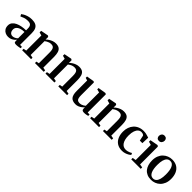

<svg xmlns="http://www.w3.org/2000/svg" viewBox="327 -2199 3644 3644"><g transform="rotate(45 2149.0 -377.0)"><path d="M173.5 10Q132 10 96.8 -7Q61.5 -24 40 -57.5Q18.5 -91 18.5 -141Q18.5 -189 45.5 -223Q72.5 -257 117.2 -278Q162 -299 217.2 -309.2Q272.5 -319.5 329.5 -319.5V-361.5Q329.5 -399.5 320.8 -424Q312 -448.5 290 -460.8Q268 -473 228.5 -473Q174.5 -473 132.8 -458Q91 -443 66 -430L44.5 -471.5Q58.5 -484 90.2 -501.5Q122 -519 166.5 -532.5Q211 -546 263 -546Q328 -546 367.8 -525.8Q407.5 -505.5 425.8 -463.8Q444 -422 444 -357V-44L496 -42V-6.5Q485 -4 467.2 -0.5Q449.5 3 429.2 5.8Q409 8.5 390 8.5Q361 8.5 347.8 0Q334.5 -8.5 334.5 -37V-74Q324 -58.5 301.5 -38.8Q279 -19 246.8 -4.5Q214.5 10 173.5 10ZM225.5 -57.5Q252 -57.5 280.2 -71Q308.5 -84.5 329.5 -106V-276.5Q268.5 -276 226.5 -260.5Q184.5 -245 163 -218Q141.5 -191 141.5 -155Q141.5 -123.5 152.5 -101.5Q163.5 -79.5 182.5 -68.5Q201.5 -57.5 225.5 -57.5Z M603.5 -50.5V-455.5L538.5 -474V-515.5L683 -543.5H695L715 -527V-487.5L714 -457Q734 -478 764 -498.2Q794 -518.5 830.8 -532Q867.5 -545.5 906.5 -545.5Q965 -545.5 999 -522.8Q1033 -500 1047.2 -452.8Q1061.5 -405.5 1061.5 -333V-50L1123 -38.5V0H887.5V-38.5L943 -50V-331.5Q943 -379 935.8 -410.2Q928.5 -441.5 909.2 -457.5Q890 -473.5 853.5 -473.5Q827 -473.5 803.2 -466.2Q779.5 -459 759 -447Q738.5 -435 722 -422V-50.5L783 -38.5V0H543.5V-38.5Z M1230 -50.5V-455.5L1165 -474V-515.5L1309.5 -543.5H1321.5L1341.5 -527V-487.5L1340.5 -457Q1360.5 -478 1390.5 -498.2Q1420.5 -518.5 1457.2 -532Q1494 -545.5 1533 -545.5Q1591.5 -545.5 1625.5 -522.8Q1659.5 -500 1673.8 -452.8Q1688 -405.5 1688 -333V-50L1749.5 -38.5V0H1514V-38.5L1569.5 -50V-331.5Q1569.5 -379 1562.2 -410.2Q1555 -441.5 1535.8 -457.5Q1516.5 -473.5 1480 -473.5Q1453.5 -473.5 1429.8 -466.2Q1406 -459 1385.5 -447Q1365 -435 1348.5 -422V-50.5L1409.5 -38.5V0H1170V-38.5Z M2210.5 9Q2182 9 2167 -1.2Q2152 -11.5 2152 -38V-77Q2135 -56.5 2109 -36.2Q2083 -16 2051 -2.8Q2019 10.5 1983.5 10.5Q1897 10.5 1859.5 -35.8Q1822 -82 1822 -185.5V-466L1767.5 -483V-518.5L1912 -543H1920L1938.5 -530V-189Q1938.5 -144.5 1945.5 -115.8Q1952.5 -87 1970.8 -73.2Q1989 -59.5 2022 -59.5Q2049.5 -59.5 2072.2 -67.2Q2095 -75 2112.8 -86.2Q2130.5 -97.5 2143 -109V-466L2076.5 -483.5V-518.5L2229 -543H2238L2259 -530V-44L2312 -42L2311.5 -6Q2294.5 -1.5 2269 3.8Q2243.5 9 2210.5 9Z M2428 -50.5V-455.5L2363 -474V-515.5L2507.5 -543.5H2519.5L2539.5 -527V-487.5L2538.5 -457Q2558.5 -478 2588.5 -498.2Q2618.5 -518.5 2655.2 -532Q2692 -545.5 2731 -545.5Q2789.5 -545.5 2823.5 -522.8Q2857.5 -500 2871.8 -452.8Q2886 -405.5 2886 -333V-50L2947.5 -38.5V0H2712V-38.5L2767.5 -50V-331.5Q2767.5 -379 2760.2 -410.2Q2753 -441.5 2733.8 -457.5Q2714.5 -473.5 2678 -473.5Q2651.5 -473.5 2627.8 -466.2Q2604 -459 2583.5 -447Q2563 -435 2546.5 -422V-50.5L2607.5 -38.5V0H2368V-38.5Z M3230.5 11Q3150 11 3096.2 -24Q3042.5 -59 3015.5 -120.5Q2988.5 -182 2988.5 -261Q2988 -322.5 3006.5 -375Q3025 -427.5 3060.2 -466.5Q3095.5 -505.5 3145.8 -527Q3196 -548.5 3258.5 -548.5Q3295 -548.5 3324 -542.2Q3353 -536 3374.2 -528.5Q3395.5 -521 3409 -517.5L3404 -366.5H3335.5L3313.5 -470Q3311.5 -479 3302.5 -486.8Q3293.5 -494.5 3278.8 -499.2Q3264 -504 3245.5 -504Q3208.5 -504 3179.2 -480.2Q3150 -456.5 3133 -408.5Q3116 -360.5 3115.5 -286.5Q3115.5 -228.5 3126.2 -185Q3137 -141.5 3156.5 -112.5Q3176 -83.5 3203.5 -69Q3231 -54.5 3264 -54.5Q3290.5 -54.5 3315.5 -60.5Q3340.5 -66.5 3361.5 -75.8Q3382.5 -85 3397 -95.5L3413.5 -60Q3398.5 -44 3370 -27.5Q3341.5 -11 3305.5 0Q3269.5 11 3230.5 11Z M3472.5 0V-38.5L3541 -50.5V-455.5L3473.5 -474.5V-515L3627.5 -543.5H3637L3658.5 -526.5L3659 -50L3727 -38.5V0ZM3594.5 -617.5Q3563 -617.5 3545.5 -637.2Q3528 -657 3528 -686Q3528 -719 3547.8 -742Q3567.5 -765 3603.5 -765H3604.5Q3636 -765 3653.5 -745.8Q3671 -726.5 3671 -697Q3671 -665 3651 -641.2Q3631 -617.5 3595.5 -617.5Z M3765.5 -264Q3765.5 -334.5 3787 -387.5Q3808.5 -440.5 3845.8 -476.2Q3883 -512 3929.5 -530.2Q3976 -548.5 4026 -548.5Q4109 -548.5 4163.2 -513Q4217.5 -477.5 4244.2 -415.5Q4271 -353.5 4271 -273Q4271 -202.5 4249.5 -149.2Q4228 -96 4191 -60.2Q4154 -24.5 4107.5 -6.8Q4061 11 4011 11Q3949 11 3903 -9Q3857 -29 3826.5 -66Q3796 -103 3780.8 -153.5Q3765.5 -204 3765.5 -264ZM4019.5 -34.5Q4058.5 -34.5 4085.5 -59.5Q4112.5 -84.5 4126.5 -135Q4140.5 -185.5 4140.5 -262Q4140.5 -313 4134.2 -356.8Q4128 -400.5 4113.8 -433.2Q4099.5 -466 4076.2 -484.5Q4053 -503 4019.5 -503Q3979.5 -503 3952 -478Q3924.5 -453 3910.2 -402.8Q3896 -352.5 3896 -275Q3896 -224 3902.5 -180Q3909 -136 3923.8 -103.2Q3938.5 -70.5 3962 -52.5Q3985.5 -34.5 4019.5 -34.5Z"/></g></svg>

Font: Merriweather 72pt SemiBold
Style: Regular
Weight: 600
Version: Version 2.100